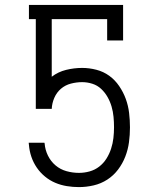

<svg xmlns="http://www.w3.org/2000/svg" viewBox="-20 -755 640 783"><path d="M302 8Q277 8 252.5 4Q228 0 205.5 -9.5Q183 -19 163.5 -35Q144 -51 130 -71.5Q116 -92 108 -115.5Q100 -139 98 -164L97 -173H161L162 -170Q164 -144 175.5 -120.5Q187 -97 206.5 -80.5Q226 -64 251 -57Q276 -50 302 -50Q324 -50 345.5 -56Q367 -62 384.5 -75.5Q402 -89 414 -108Q426 -127 433 -148.5Q440 -170 442.5 -192Q445 -214 445 -236Q445 -257 443 -278.5Q441 -300 435 -320.5Q429 -341 418.5 -359.5Q408 -378 392.5 -392.5Q377 -407 356.5 -413.5Q336 -420 315 -420Q292 -420 269 -414Q246 -408 228.5 -393Q211 -378 201.5 -356Q192 -334 191 -311H126V-677H98V-735H482V-590H417V-677H191V-442Q217 -462 249.5 -470Q282 -478 315 -478Q344 -478 373 -470.5Q402 -463 425.5 -446Q449 -429 466 -404Q483 -379 493 -351.5Q503 -324 506.5 -294.5Q510 -265 510 -236V-235Q510 -205 506 -175Q502 -145 491 -116.5Q480 -88 461.5 -63.5Q443 -39 417.5 -22.5Q392 -6 362 1Q332 8 302 8Z"/></svg>

Font: Iosevka Slab Light Extended
Style: Regular
Weight: 300
Width: 7
Monospace: yes
Designer: Belleve Invis
Foundry: Belleve Invis
Version: Version 11.1.0; ttfautohint (v1.8.3)